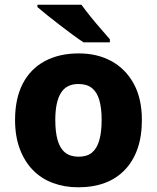

<svg xmlns="http://www.w3.org/2000/svg" viewBox="-20 -786 667 816"><path d="M583 -276Q583 -207 564.5 -154Q546 -101 510.5 -64Q475 -27 425.5 -8.5Q376 10 312 10Q254 10 204.5 -8.5Q155 -27 119.5 -63.5Q84 -100 64 -153.5Q44 -207 44 -276Q44 -367 76.5 -430Q109 -493 170 -526Q231 -559 315 -559Q394 -559 454 -526Q514 -493 548.5 -430Q583 -367 583 -276ZM215 -276Q215 -225 225 -190Q235 -155 257 -137.5Q279 -120 314 -120Q350 -120 371 -137.5Q392 -155 402 -190Q412 -225 412 -276Q412 -327 402 -361Q392 -395 370.5 -412Q349 -429 313 -429Q262 -429 238.5 -390.5Q215 -352 215 -276ZM326 -766Q342 -744 364 -716.5Q386 -689 408.5 -663.5Q431 -638 447 -619V-606H335Q315 -619 288.5 -638.5Q262 -658 233.5 -680Q205 -702 180 -722Q155 -742 139 -756V-766Z"/></svg>

Font: Noto Sans Hebrew ExtraBold
Style: Regular
Weight: 800
Designer: Monotype Design Team
Foundry: Monotype Imaging Inc.
Version: Version 2.003